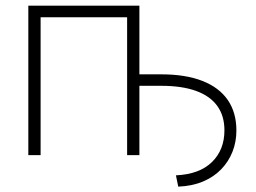

<svg xmlns="http://www.w3.org/2000/svg" viewBox="-20 -556 917 688"><path d="M618.7 112.8 610.4 72.3Q694.8 68.4 739.5 24.7Q784.2 -19 784.2 -88.9Q784.2 -141.1 758.5 -176.5Q732.9 -211.9 682.6 -230.2Q632.3 -248.5 558.1 -248.5H460.4V-289.6H558.1Q645 -289.6 705.1 -266.1Q765.1 -242.7 796.1 -197.8Q827.1 -152.8 827.1 -88.4Q827.1 -47.9 813.2 -12.5Q799.3 22.9 772.7 50.5Q746.1 78.1 707.3 94.5Q668.5 110.8 618.7 112.8ZM479.5 -535.6V0H435.5V-494.1H125.5V0H81.5V-535.6Z"/></svg>

Font: Inter 20pt ExtraLight
Style: Regular
Weight: 250
Version: Version 4.001;git-66647c0bb